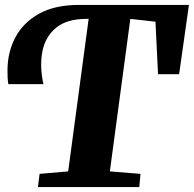

<svg xmlns="http://www.w3.org/2000/svg" viewBox="-20 -763 790 783"><path d="M134.5 0 141.5 -54 258 -64 341.5 -686H332Q253 -686 209 -650Q165 -614 153 -553.8Q141 -493.5 157 -420H14Q12 -431 11.2 -445Q10.5 -459 10.5 -475.5Q10.5 -549.5 42.5 -610.2Q74.5 -671 139.2 -707Q204 -743 302.5 -743H750.5L710.5 -460.5H624.5L614 -674.5L511.5 -686L428 -64L553 -54L548 0Z"/></svg>

Font: Merriweather 24pt Black
Style: Italic
Weight: 900
Italic angle: -7.8°
Designer: Eben Sorkin
Foundry: Eben Sorkin
Version: Version 2.101